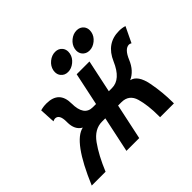

<svg xmlns="http://www.w3.org/2000/svg" viewBox="-195 -1182 1452 1452"><g transform="rotate(-45 531.5 -455.5)"><path d="M908.7 0H760.7V-14.6Q760.7 -129.4 737.8 -208.3Q714.8 -287.1 633.8 -287.1H598.6L537.6 0H400.9L461.9 -287.1H426.8Q345.7 -287.1 287.4 -205.8Q229 -124.5 177.7 0H29.8Q169.9 -333.5 292 -357.9Q236.8 -388.2 236.8 -469.2V-477.1Q236.8 -555.2 191.9 -555.2Q183.6 -555.2 168.5 -548.3L161.6 -672.4Q191.9 -681.6 225.6 -681.6Q360.4 -681.6 360.8 -547.4Q361.3 -413.1 454.6 -413.1H488.8L544.4 -675.8H681.2L625.5 -413.1H659.7Q752.9 -413.1 810.5 -547.4Q868.2 -681.6 1002.9 -681.6Q1036.6 -681.6 1063 -672.4L1003.4 -548.3Q991.2 -555.2 982.9 -555.2Q936.5 -555.2 902.1 -471.9Q867.7 -388.7 798.8 -357.9Q865.7 -343.3 887.7 -228.5Q908.7 -118.7 908.7 -9.8ZM740.7 -733.4Q704.1 -733.4 683.1 -759.8Q668.5 -777.8 668.5 -805.2Q668.5 -813.5 670.4 -822.3Q678.2 -859.4 710 -885.3Q741.7 -911.1 778.3 -911.1Q814.5 -911.1 835.4 -885.3Q850.1 -866.7 850.1 -840.8Q850.1 -831.5 848.1 -822.3Q840.8 -785.6 808.8 -759.5Q776.9 -733.4 740.7 -733.4ZM511.2 -733.4Q474.6 -733.4 453.6 -759.8Q439 -777.8 439 -805.2Q439 -813.5 440.9 -822.3Q448.7 -859.4 480.5 -885.3Q512.2 -911.1 548.8 -911.1Q585 -911.1 606 -885.3Q620.6 -866.7 620.6 -840.8Q620.6 -831.5 618.7 -822.3Q611.3 -785.6 579.3 -759.5Q547.4 -733.4 511.2 -733.4Z"/></g></svg>

Font: Cadman
Style: Bold Italic
Weight: 700
Italic angle: -12°
Designer: Paul James MIller
Foundry: High-Logic / Made with FontCreator
Version: Version 2.114;March 28, 2021;FontCreator 13.0.0.2683 64-bit